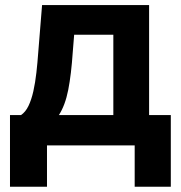

<svg xmlns="http://www.w3.org/2000/svg" viewBox="-20 -562 699 742"><path d="M18.6 159.7V-117.2H61Q78.6 -128.9 90.1 -152.8Q101.6 -176.8 108.9 -209.5Q116.2 -242.2 120.6 -281Q125 -319.8 127.9 -360.8L142.6 -542.5H556.2V-117.2H640.1V159.7H500.5V0H161.6V159.7ZM207.5 -117.2H418V-427.7H266.6L261.2 -360.8Q255.4 -274.4 243.7 -214.6Q231.9 -154.8 207.5 -117.2Z"/></svg>

Font: Inter 16pt
Style: Bold
Weight: 700
Version: Version 4.001;git-66647c0bb